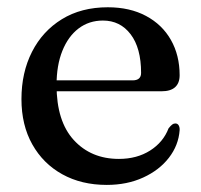

<svg xmlns="http://www.w3.org/2000/svg" viewBox="-20 -497 552 528"><path d="M474 -290Q474 -268.5 461.5 -257.2Q449 -246 424.5 -246H106V-276H344.5Q368 -276 368 -296.5Q368 -365 339.2 -402.8Q310.5 -440.5 263 -440.5Q225 -440.5 196.2 -418.8Q167.5 -397 151.5 -357.2Q135.5 -317.5 135.5 -263Q135.5 -163.5 183 -111.8Q230.5 -60 307 -60Q356.5 -60 392.8 -83Q429 -106 443.5 -144Q449.5 -151.5 453.5 -154.5Q457.5 -157.5 462 -157.5Q468.5 -157.5 471.5 -152Q474.5 -146.5 474 -139Q471 -97.5 444.5 -63.2Q418 -29 373.8 -8.8Q329.5 11.5 273.5 11.5Q204 11.5 151.2 -17.8Q98.5 -47 68.8 -100Q39 -153 39 -224.5Q39 -297.5 68 -354.5Q97 -411.5 150.2 -444.2Q203.5 -477 276.5 -477Q337 -477 381.5 -453.2Q426 -429.5 450 -387.2Q474 -345 474 -290Z"/></svg>

Font: Fraunces 28pt
Style: Regular
Weight: 400
Version: Version 1.000;[b76b70a41]